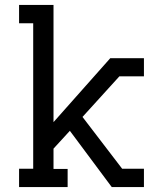

<svg xmlns="http://www.w3.org/2000/svg" viewBox="-20 -755 640 775"><path d="M57 0V-74H114V-661H57V-735H196V-262L425 -520H561V-447H462L313 -283L473 -74H561V0H431L262 -227L196 -155V-73H253V0Z"/></svg>

Font: Iosevka HT Extended
Style: Regular
Weight: 400
Width: 7
Monospace: yes
Designer: Belleve Invis
Foundry: Belleve Invis
Version: Version 32.3.0; ttfautohint (v1.8.4)